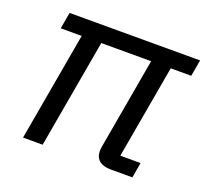

<svg xmlns="http://www.w3.org/2000/svg" viewBox="-97 -640 813 756"><g transform="rotate(20 310.0 -262.0)"><path d="M68.8 0 148.9 -455.1H61L73.2 -523.9H620.1L607.9 -455.1H522L453.1 -64H538.1L526.9 0H439Q359.9 0 373 -74.2L439.9 -455.1H231L150.9 0Z"/></g></svg>

Font: Hubot Sans
Style: Italic
Weight: 400
Italic angle: -10°
Designer: Deni Anggara
Foundry: GitHub
Version: Version 1.001;gftools[0.9.31]